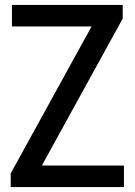

<svg xmlns="http://www.w3.org/2000/svg" viewBox="-20 -760 547 780"><path d="M23.5 0V-55.5L352 -652.5H28.5V-740H478.5V-684.5L150 -87.5H483.5V0Z"/></svg>

Font: Encode Sans Cnd Md
Style: Regular
Weight: 500
Width: 3
Designer: Multiple Designers
Foundry: Impallari Type
Version: Version 3.002; ttfautohint (v1.8.3) -l 8 -r 50 -G 200 -x 14 